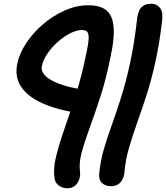

<svg xmlns="http://www.w3.org/2000/svg" viewBox="-20 -738 886 1024"><path d="M338 266Q313 266 294 252Q275 238 271 215Q263 163 278.5 99Q294 35 322.5 -47Q351 -129 384 -232.5Q417 -336 443 -466Q451 -504 452.5 -526Q454 -548 450 -559Q446 -570 438 -574Q430 -578 417 -578Q389 -578 354.5 -560.5Q320 -543 288 -514.5Q256 -486 232.5 -451.5Q209 -417 203 -384Q198 -360 219.5 -336Q241 -312 294 -291.5Q347 -271 437 -258Q455 -256 466 -245Q477 -234 480 -218Q483 -202 477 -185Q467 -159 442.5 -145.5Q418 -132 391 -136Q278 -154 201.5 -189.5Q125 -225 91.5 -277Q58 -329 72 -398Q83 -452 119.5 -507.5Q156 -563 209 -608.5Q262 -654 325 -682Q388 -710 450 -710Q496 -710 526 -696.5Q556 -683 571.5 -652Q587 -621 587 -569.5Q587 -518 571 -442Q547 -320 516 -224.5Q485 -129 458 -55.5Q431 18 415.5 75.5Q400 133 407 180Q409 198 402.5 218.5Q396 239 380 252.5Q364 266 338 266ZM571 255Q542 255 524 238Q506 221 509 189Q515 124 532.5 62.5Q550 1 574.5 -66.5Q599 -134 625 -216Q651 -298 674 -403Q697 -508 712 -644Q715 -665 722.5 -681.5Q730 -698 745.5 -708Q761 -718 787 -718Q816 -718 833 -696.5Q850 -675 845 -630Q830 -502 807.5 -402Q785 -302 759 -223Q733 -144 709.5 -77.5Q686 -11 668 50.5Q650 112 644 177Q643 197 635 215Q627 233 611.5 244Q596 255 571 255Z"/></svg>

Font: Shantell Sans Light SemiBold
Style: Italic
Weight: 600
Italic angle: -11°
Version: Version 1.011;[c5ecc13dd]